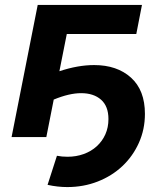

<svg xmlns="http://www.w3.org/2000/svg" viewBox="-20 -556 664 779"><path d="M133 -536H556L533 -418H251L221 -267Q296 -292 362 -292Q455 -292 511.5 -241Q568 -190 568 -94Q568 -31 543.5 23.5Q519 78 476.5 118Q434 158 376.5 180.5Q319 203 253 203Q214 203 173 194L211 76Q231 80 254 80Q289 80 319.5 69Q350 58 372.5 37.5Q395 17 407.5 -11Q420 -39 420 -73Q420 -125 390 -151.5Q360 -178 309 -178Q261 -178 198 -152L168 0H27Z"/></svg>

Font: Argentum Sans Medium
Style: Italic
Weight: 500
Italic angle: -11°
Designer: Julieta Ulanovsky (font), Cristiano Sobral (main changes and remaster)
Foundry: Julieta Ulanovsky (font), Cristiano Sobral (main changes and remaster)
Version: Version 2.007;June 15, 2022;FontCreator 14.0.0.2814 64-bit; 